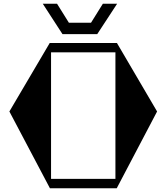

<svg xmlns="http://www.w3.org/2000/svg" viewBox="-20 -1003 887 1023"><path d="M528 -983H604L498 -821H313L208 -983H284L347 -882H465ZM817 -409 602 0H246L30 -409L245 -774H603ZM252 -50H595V-724H252Z"/></svg>

Font: Chokokutai
Style: Regular
Weight: 400
Designer: 108号,108go
Foundry: Font Zone 108
Version: Version 1.000; ttfautohint (v1.8.3)